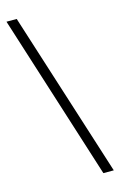

<svg xmlns="http://www.w3.org/2000/svg" viewBox="-143 -851 679 1087"><g transform="rotate(-15 196.0 -307.0)"><path d="M321 178H382L73 -792H13Z"/></g></svg>

Font: Noto Sans HK DemiLight
Style: Regular
Weight: 350
Designer: Ryoko NISHIZUKA 西塚涼子 (kana, bopomofo & ideographs); Paul D. Hunt (Latin, Greek & Cyrillic); Sandoll Communications 산돌커뮤니
Foundry: Adobe
Version: Version 2.004;hotconv 1.0.118;makeotfexe 2.5.65603